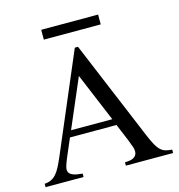

<svg xmlns="http://www.w3.org/2000/svg" viewBox="-118 -920 955 1023"><g transform="rotate(-15 359.5 -408.0)"><path d="M450.2 0V-18.6Q484.9 -19 499.5 -28.6Q514.2 -38.1 516.6 -53.2Q519 -68.4 512.5 -87.6Q505.9 -106.9 497.6 -127L458 -222.2H201.2L156.2 -116.7Q147 -94.2 142.1 -77.1Q137.2 -60.1 142.3 -47.9Q147.5 -35.6 164.8 -28.6Q182.1 -21.5 216.8 -18.6V0H7.3V-18.6Q28.3 -20 43.9 -27.6Q59.6 -35.2 72 -49.3Q84.5 -63.5 95.2 -84.2Q106 -105 117.7 -131.8L350.1 -677.7H367.7L597.7 -127Q612.3 -92.3 624 -71.5Q635.7 -50.8 648.2 -39.6Q660.6 -28.3 675.5 -24.2Q690.4 -20 710.9 -18.6V0ZM332 -526.4 216.8 -257.8H444.3ZM201.7 -761.7V-815.9H515.6V-761.7Z"/></g></svg>

Font: Doulos SIL Afr
Style: Regular
Weight: 400
Designer: Walt Agee, Victor Gaultney, Peter Martin, Debbi Hosken, Becca Hirsbrunner
Foundry: SIL International
Version: Version 5.000